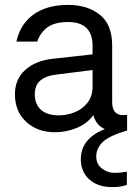

<svg xmlns="http://www.w3.org/2000/svg" viewBox="-20 -530 551 784"><path d="M499 3Q426 24 399.5 50Q373 76 373 109Q373 140 396 158Q419 176 449 176Q471 176 498 171V225Q474 234 438 234Q379 234 344.5 202.5Q310 171 310 120Q310 36 408 -3Q373 -18 361 -60Q336 -25 293 -7.5Q250 10 205 10Q133 10 87 -32.5Q41 -75 41 -145Q41 -206 82.5 -244Q124 -282 195 -290L358 -308V-343Q358 -440 258 -440Q204 -440 174.5 -419Q145 -398 132 -360H47Q62 -431 116.5 -470.5Q171 -510 258 -510Q337 -510 387.5 -470Q438 -430 438 -344V-114Q438 -60 482 -60Q491 -60 499 -61ZM358 -178V-244L214 -226Q168 -221 145 -201.5Q122 -182 122 -145Q122 -104 147.5 -81.5Q173 -59 220 -59Q252 -59 283.5 -71Q315 -83 336.5 -109.5Q358 -136 358 -178Z"/></svg>

Font: CBA Beacon Sans
Style: Regular
Weight: 400
Designer: Wei Huang
Foundry: Wei Huang
Version: Version 1.002